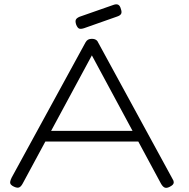

<svg xmlns="http://www.w3.org/2000/svg" viewBox="-20 -874 893 905"><path d="M793 -31Q799 -22 799 -15Q799 -8 794 -3Q789 2 779 7Q765 14 756 10Q747 6 739 -8L413 -613L87 -9Q79 6 70 9.5Q61 13 46 6Q37 2 32 -3.5Q27 -9 28 -17Q29 -25 35 -37L383 -674Q388 -683 395 -687Q402 -691 413 -691Q421 -691 426.5 -689Q432 -687 436 -683.5Q440 -680 443 -673ZM159 -207 179 -257H637L656 -207ZM376 -741Q360 -736 352.5 -739.5Q345 -743 339 -758Q334 -773 337.5 -781Q341 -789 355 -795L515 -851Q529 -856 537.5 -851.5Q546 -847 550 -831Q555 -817 551 -809Q547 -801 532 -796Z"/></svg>

Font: Fredoka SemiExpanded Light
Style: Regular
Weight: 300
Width: 6
Designer: Ben Nathan
Foundry: Milena B. Brandão, Ben Nathan
Version: Version 2.001